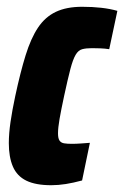

<svg xmlns="http://www.w3.org/2000/svg" viewBox="-20 -538 366 566"><path d="M131 8Q85 8 57.5 -5.5Q30 -19 18 -47Q6 -75 6 -116Q6 -144 11 -178.5Q16 -213 25 -255Q40 -325 55.5 -375Q71 -425 92 -456.5Q113 -488 144.5 -503Q176 -518 222 -518Q253 -518 279 -515Q305 -512 326 -506L302 -393Q289 -395 275.5 -395.5Q262 -396 251 -396Q234 -396 222.5 -393Q211 -390 203 -376.5Q195 -363 187.5 -334.5Q180 -306 169 -255Q160 -213 155.5 -187Q151 -161 151 -145Q151 -130 155.5 -123.5Q160 -117 169 -115.5Q178 -114 192 -114Q204 -114 218 -115Q232 -116 245 -117L222 -6Q196 1 174 4.5Q152 8 131 8Z"/></svg>

Font: Saira Condensed Black
Style: Italic
Weight: 900
Width: 3
Italic angle: -12°
Designer: Hector Gatti with collaboration of the Omnibus-Type team
Foundry: Omnibus-Type
Version: Version 1.101